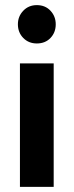

<svg xmlns="http://www.w3.org/2000/svg" viewBox="-20 -731 288 751"><path d="M58 0V-483H190V0ZM124 -561Q92 -561 71 -582.5Q50 -604 50 -636Q50 -667 71 -689Q92 -711 124 -711Q157 -711 177.5 -689Q198 -667 198 -636Q198 -604 177.5 -582.5Q157 -561 124 -561Z"/></svg>

Font: Outfit SemiBold
Style: Regular
Weight: 600
Designer: Rodrigo Fuenzalida
Foundry: fragTYPE
Version: Version 1.100;gftools[0.9.27]